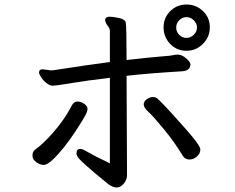

<svg xmlns="http://www.w3.org/2000/svg" viewBox="-20 -799 1040 851"><path d="M174 -68Q158 -68 141 -80Q124 -92 124 -109Q124 -126 133.5 -134Q143 -142 155 -151Q167 -160 196 -190Q261 -259 298 -331Q307 -349 324 -349Q338 -349 353 -339Q368 -329 368 -316Q368 -304 352.5 -277.5Q337 -251 314 -216Q291 -181 264.5 -147.5Q238 -114 213.5 -91Q189 -68 174 -68ZM820 -92Q801 -92 791 -107Q754 -169 705.5 -227.5Q657 -286 637 -304Q617 -322 617 -336Q617 -350 631 -359.5Q645 -369 658 -369Q670 -369 678.5 -361.5Q687 -354 712.5 -327.5Q738 -301 803 -227.5Q868 -154 868 -137Q868 -119 853 -105.5Q838 -92 820 -92ZM497 32Q481 32 461 18Q329 -89 323 -106Q319 -113 319 -119Q319 -139 336 -139Q346 -139 371 -124Q396 -109 467 -75V-454Q371 -443 298.5 -431Q226 -419 214 -419Q200 -419 185 -431.5Q170 -444 161.5 -458Q153 -472 153 -477Q153 -492 169 -492L205 -487L219 -488Q366 -511 467 -524V-662Q467 -673 456.5 -686Q446 -699 446 -712Q448 -725 466 -725Q480 -725 506.5 -719.5Q533 -714 537 -701Q541 -688 541 -533Q656 -546 697.5 -549Q739 -552 747.5 -554.5Q756 -557 768 -557Q786 -557 805 -540.5Q824 -524 824 -514Q824 -485 786 -483Q637 -474 541 -463L543 -23Q543 -2 528.5 15Q514 32 497 32ZM807 -631Q825 -631 839 -645Q853 -659 853 -677Q853 -695 839 -709Q825 -723 807 -723Q788 -723 774.5 -709.5Q761 -696 761 -677Q761 -658 774.5 -644.5Q788 -631 807 -631ZM807 -574Q763 -574 734 -604.5Q705 -635 705 -678Q705 -720 734.5 -749.5Q764 -779 807 -779Q849 -779 879.5 -750Q910 -721 910 -678Q910 -635 879.5 -604.5Q849 -574 807 -574Z"/></svg>

Font: LXGW WenKai Medium
Style: Regular
Weight: 500
Designer: LXGW / Fontworks Inc.
Foundry: LXGW / Fontworks Inc.
Version: Version 1.501; October 10, 2024